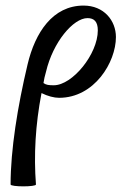

<svg xmlns="http://www.w3.org/2000/svg" viewBox="-20 -445 463 689"><path d="M18 217C18 226 110 226 109 217C101 112 107 3 129 -111C151 -100 174 -94 192 -94C319 -94 396 -222 396 -312C396 -371 353 -425 280 -425C169 -425 106 -328 79 -214C43 -63 18 93 18 217ZM145 -187C170 -294 243 -380 294 -380C318 -380 331 -367 331 -336C331 -251 240 -139 173 -139C155 -139 146 -140 136 -147C138 -160 141 -174 145 -187Z"/></svg>

Font: Junicode Two Beta SemiCondensed Medium
Style: Italic
Weight: 500
Width: 4
Italic angle: -10°
Version: Version 1.063